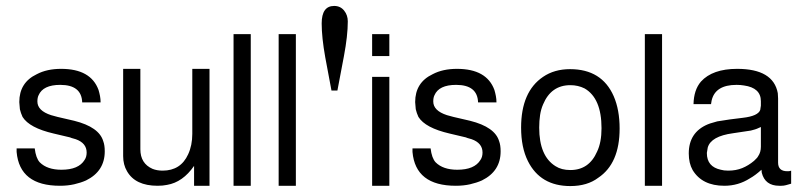

<svg xmlns="http://www.w3.org/2000/svg" viewBox="-20 -642 2726 647"><path d="M257 -297Q255 -356 183 -356Q125 -356 110 -321Q106 -313 106 -300Q106 -269 152 -254L174 -248L230 -235Q314 -214 328 -166Q333 -153 333 -132Q333 -65 270 -34Q252 -26 230 -21Q208 -16 182 -16Q46 -16 36 -130V-142H97Q101 -109 114 -95Q139 -70 187 -70Q245 -70 265 -103Q272 -113 272 -128Q272 -160 235 -173L221 -177L216 -179L161 -192Q79 -211 56 -248Q50 -261 47 -274L45 -298Q45 -364 104 -392Q138 -410 186 -410Q286 -410 312 -339Q315 -329 317 -318.5Q319 -308 319 -297Z M686 -16H634V-83Q596 -28 543 -19Q529 -16 511 -16Q436 -16 408 -65Q395 -87 395 -116V-410H453V-139Q453 -91 494 -73Q509 -67 528 -67Q589 -67 614 -122Q628 -152 628 -191V-410H686Z M825 -527V-16H767V-527Z M977 -527V-16H919V-527Z M1152 -570Q1152 -522 1139 -453Q1128 -395 1117 -337H1097Q1087 -393 1076 -449Q1064 -516 1064 -563Q1064 -622 1106 -622Q1127 -622 1139.5 -606.5Q1152 -591 1152 -570Z M1292 -383V-16H1234V-383ZM1292 -527V-453H1234V-527Z M1591 -297Q1589 -356 1517 -356Q1459 -356 1444 -321Q1440 -313 1440 -300Q1440 -269 1486 -254L1508 -248L1564 -235Q1648 -214 1662 -166Q1667 -153 1667 -132Q1667 -65 1604 -34Q1586 -26 1564 -21Q1542 -16 1516 -16Q1380 -16 1370 -130V-142H1431Q1435 -109 1448 -95Q1473 -70 1521 -70Q1579 -70 1599 -103Q1606 -113 1606 -128Q1606 -160 1569 -173L1555 -177L1550 -179L1495 -192Q1413 -211 1390 -248Q1384 -261 1381 -274L1379 -298Q1379 -364 1438 -392Q1472 -410 1520 -410Q1620 -410 1646 -339Q1649 -329 1651 -318.5Q1653 -308 1653 -297Z M1901 -409Q2008 -409 2048 -318Q2068 -272 2068 -209Q2068 -91 1996 -43Q1959 -15 1902 -15Q1801 -15 1759 -99Q1736 -145 1736 -212Q1736 -333 1810 -383Q1848 -409 1901 -409ZM1902 -355Q1837 -355 1810 -290Q1803 -274 1800 -254.5Q1797 -235 1797 -212Q1797 -116 1852 -82Q1872 -69 1902 -69Q1965 -69 1992 -131Q2007 -162 2007 -210Q2007 -311 1950 -344Q1928 -355 1902 -355Z M2211 -527V-16H2153V-527Z M2646 -67V-23Q2636 -20 2628.5 -18Q2621 -16 2613 -16H2606Q2558 -16 2547 -60L2546 -70Q2525 -51 2507 -41Q2468 -16 2421 -16Q2346 -16 2314 -69Q2301 -92 2301 -125Q2301 -196 2365 -223L2373 -226L2397 -233L2410 -235Q2421 -237 2439 -239.5Q2457 -242 2483 -245Q2535 -251 2542 -272V-273L2544 -286V-301Q2544 -346 2487 -354Q2481 -355 2475 -355.5Q2469 -356 2462 -356Q2390 -356 2378 -303L2376 -291H2317Q2318 -339 2342 -367Q2381 -410 2464 -410Q2586 -410 2601 -328Q2601 -324 2601.5 -319.5Q2602 -315 2602 -310V-94Q2602 -65 2633 -65H2635Q2640 -65 2643 -66ZM2544 -214 2537 -211Q2531 -208 2524.5 -206Q2518 -204 2510 -202L2450 -193Q2376 -183 2365 -145L2362 -127V-126Q2362 -80 2409 -70Q2419 -67 2434 -67Q2460 -67 2481 -75.5Q2502 -84 2521 -100Q2526 -105 2529.5 -108.5Q2533 -112 2535 -116Q2544 -129 2544 -148Z"/></svg>

Font: Ekushey Sumon
Style: Regular
Weight: 400
Designer: Al Mamun Sumon
Foundry: Al Mamun Sumon
Version: Version 1.0